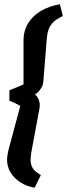

<svg xmlns="http://www.w3.org/2000/svg" viewBox="-20 -723 314 898"><path d="M142 155Q106 149 76.5 130.5Q47 112 30 84.5Q13 57 13 24Q13 16 15 3Q17 -10 19 -19L75 -228Q62 -235 48 -241.5Q34 -248 24 -252V-301Q36 -306 55.5 -313.5Q75 -321 90 -328V-533Q90 -580 112 -615Q134 -650 172.5 -672.5Q211 -695 260 -703L274 -648Q244 -634 229 -619Q214 -604 207.5 -586Q201 -568 199 -544L183 -345Q182 -328 175.5 -316Q169 -304 161 -295.5Q153 -287 144 -281Q150 -276 155 -268.5Q160 -261 163 -252Q166 -243 166 -230Q166 -227 165.5 -221.5Q165 -216 164 -212L126 -8Q125 1 124 9Q123 17 123 25Q123 46 132.5 62.5Q142 79 171 96Z"/></svg>

Font: Faustina Light
Style: Bold Italic
Weight: 700
Italic angle: -8°
Version: Version 1.200